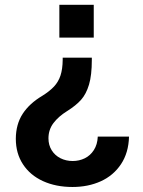

<svg xmlns="http://www.w3.org/2000/svg" viewBox="-20 -560 578 777"><path d="M220.2 -540.5H359.4V-407.7H220.2ZM351.6 -317.5Q351.6 -255.7 340.2 -217.5Q328.8 -179.3 308.1 -156.1Q287.3 -132.8 252.1 -110.8Q216.6 -88.8 196.4 -62Q176.1 -35.2 176.1 0Q176.1 27 189.1 47.9Q202.1 68.9 224.6 80.3Q247.2 91.6 274.1 91.6Q300.4 91.6 323 80.6Q345.5 69.6 359.9 47.2Q374.3 24.9 375.7 -7.1H502.1Q500.4 58.2 469.8 104.2Q439.3 150.2 388.1 173.5Q337 196.7 273.4 196.7Q206 196.7 153.9 172.9Q101.9 149.1 73 104.9Q44 60.7 44 1.4Q44.4 -57.2 71.7 -99.3Q99.1 -141.3 150.6 -171.9Q180.8 -190.7 198.5 -209.7Q216.3 -228.7 224.8 -254.4Q233.3 -280.2 233.7 -317.5V-326.7H351.6Z"/></svg>

Font: Riot Sans
Style: Bold
Weight: 600
Designer: Rasmus Andersson
Foundry: rsms
Version: Version 4.001